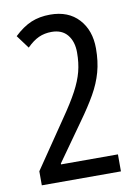

<svg xmlns="http://www.w3.org/2000/svg" viewBox="-83 -779 595 834"><g transform="rotate(-10 214.5 -362.0)"><path d="M382 0H33V-62L174 -269Q217 -331 240.5 -375Q264 -419 274 -457.5Q284 -496 284 -542Q284 -590 260 -619.5Q236 -649 190 -649Q159 -649 133.5 -637.5Q108 -626 81 -599L38 -657Q76 -693 113 -708.5Q150 -724 197 -724Q277 -724 322.5 -674.5Q368 -625 368 -545Q368 -488 355 -441Q342 -394 315.5 -347.5Q289 -301 248 -244L131 -79V-75H382Z"/></g></svg>

Font: Noto Sans Khmer UI ExtraCondensed
Style: Regular
Weight: 400
Width: 2
Designer: Danh Hong and the Monotype Design Team
Foundry: Monotype Imaging Inc.
Version: Version 2.002; ttfautohint (v1.8.4.7-5d5b)